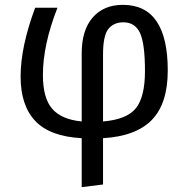

<svg xmlns="http://www.w3.org/2000/svg" viewBox="-20 -559 774 792"><path d="M672 -268Q672 -132 606.5 -64.5Q541 3 405 11V202L317 213V11Q186 4 125.5 -60Q65 -124 65 -243Q65 -366 125 -527H217Q157 -374 157 -250Q157 -154 195.5 -110Q234 -66 317 -58V-338Q317 -435 362.5 -487Q408 -539 487 -539Q672 -539 672 -268ZM405 -58Q503 -66 540.5 -112.5Q578 -159 578 -266Q578 -379 557.5 -423Q537 -467 489 -467Q449 -467 427 -439.5Q405 -412 405 -334Z"/></svg>

Font: Fira Sans
Style: Regular
Weight: 400
Designer: Carrois Corporate & Edenspiekermann AG
Foundry: Carrois Corporate GbR & Edenspiekermann AG
Version: Version 4.106;PS 004.106;hotconv 1.0.70;makeotf.lib2.5.58329